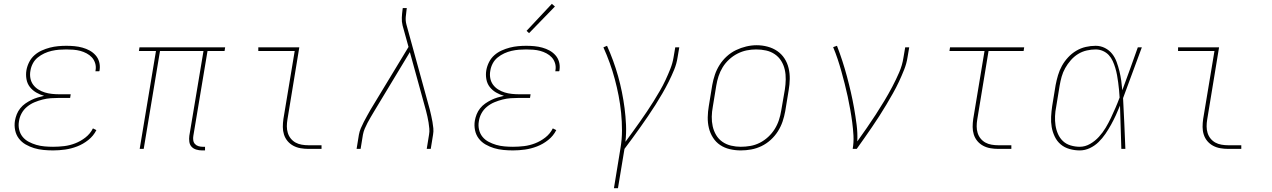

<svg xmlns="http://www.w3.org/2000/svg" viewBox="-20 -777 6640 1002"><path d="M257 8Q232 8 206.5 5.5Q181 3 158 -4Q135 -11 114 -23Q93 -35 78.5 -54Q64 -73 59 -97.5Q54 -122 58 -147Q61 -164 67.5 -180.5Q74 -197 85.5 -211.5Q97 -226 112 -236.5Q127 -247 143 -255Q159 -263 176 -268Q193 -273 210 -277Q188 -283 168.5 -294.5Q149 -306 135.5 -323.5Q122 -341 118 -364.5Q114 -388 118 -411Q122 -433 132.5 -453.5Q143 -474 160 -489Q177 -504 198 -513.5Q219 -523 240.5 -528.5Q262 -534 283.5 -536Q305 -538 326 -538Q348 -538 369 -536Q390 -534 410 -528.5Q430 -523 447.5 -513.5Q465 -504 478.5 -489Q492 -474 497.5 -454Q503 -434 500 -413Q500 -411 499.5 -409Q499 -407 498 -405H478Q478 -407 478.5 -408.5Q479 -410 479 -412Q482 -430 476.5 -447.5Q471 -465 459.5 -477.5Q448 -490 432 -498.5Q416 -507 399 -511.5Q382 -516 363.5 -517.5Q345 -519 326 -519Q307 -519 288 -517.5Q269 -516 249.5 -511.5Q230 -507 211.5 -498.5Q193 -490 177 -477Q161 -464 151.5 -446Q142 -428 139 -409Q135 -389 138.5 -369.5Q142 -350 153 -335Q164 -320 180 -310Q196 -300 214 -294.5Q232 -289 251.5 -287Q271 -285 291 -285H349L346 -266H288Q267 -266 245.5 -264.5Q224 -263 202.5 -257.5Q181 -252 160.5 -243.5Q140 -235 122 -220.5Q104 -206 93 -186Q82 -166 79 -144Q75 -122 80 -100.5Q85 -79 98 -63Q111 -47 130 -37Q149 -27 169.5 -21Q190 -15 212.5 -13Q235 -11 257 -11Q286 -11 315 -14.5Q344 -18 372.5 -29Q401 -40 426 -59.5Q451 -79 465 -107L483 -98Q468 -68 441 -46.5Q414 -25 383 -13Q352 -1 320 3.5Q288 8 257 8Z M1034 8Q1019 8 1004 3.5Q989 -1 979.5 -11.5Q970 -22 968 -37.5Q966 -53 968 -68L1042 -511H815L730 0H709L794 -511H705L708 -530H1155L1152 -511H1063L989 -68Q987 -57 988.5 -45.5Q990 -34 997 -26Q1004 -18 1015 -14.5Q1026 -11 1037 -11H1050V8Z M1589 0Q1569 0 1548.5 -3.5Q1528 -7 1510.5 -16.5Q1493 -26 1480.5 -41Q1468 -56 1462 -75Q1456 -94 1456 -114.5Q1456 -135 1459 -156L1518 -511H1328V-530H1542L1480 -153Q1477 -135 1477 -117.5Q1477 -100 1482 -83.5Q1487 -67 1497.5 -54Q1508 -41 1522.5 -33Q1537 -25 1554.5 -22Q1572 -19 1589 -19H1658V0Z M1841 0 1853 -74Q1856 -91 1863 -107.5Q1870 -124 1878.5 -140.5Q1887 -157 1896 -173Q1905 -189 1914 -205L2112 -532L2081 -644Q2076 -664 2077 -685Q2078 -706 2081 -728L2082 -735H2103L2102 -728Q2099 -708 2097.5 -688Q2096 -668 2101 -649L2223 -205Q2227 -189 2230.5 -173Q2234 -157 2237 -140.5Q2240 -124 2241.5 -107.5Q2243 -91 2240 -74L2228 0H2207L2219 -74Q2222 -90 2220.5 -106Q2219 -122 2216.5 -138Q2214 -154 2210.5 -169Q2207 -184 2203 -200L2119 -505L1932 -195Q1923 -180 1914.5 -165.5Q1906 -151 1898 -136Q1890 -121 1883.5 -105.5Q1877 -90 1874 -74L1862 0Z M2657 8Q2632 8 2606.5 5.5Q2581 3 2558 -4Q2535 -11 2514 -23Q2493 -35 2478.5 -54Q2464 -73 2459 -97.5Q2454 -122 2458 -147Q2461 -164 2467.5 -180.5Q2474 -197 2485.5 -211.5Q2497 -226 2512 -236.5Q2527 -247 2543 -255Q2559 -263 2576 -268Q2593 -273 2610 -277Q2588 -283 2568.5 -294.5Q2549 -306 2535.5 -323.5Q2522 -341 2518 -364.5Q2514 -388 2518 -411Q2522 -433 2532.5 -453.5Q2543 -474 2560 -489Q2577 -504 2598 -513.5Q2619 -523 2640.5 -528.5Q2662 -534 2683.5 -536Q2705 -538 2726 -538Q2748 -538 2769 -536Q2790 -534 2810 -528.5Q2830 -523 2847.5 -513.5Q2865 -504 2878.5 -489Q2892 -474 2897.5 -454Q2903 -434 2900 -413Q2900 -411 2899.5 -409Q2899 -407 2898 -405H2878Q2878 -407 2878.5 -408.5Q2879 -410 2879 -412Q2882 -430 2876.5 -447.5Q2871 -465 2859.5 -477.5Q2848 -490 2832 -498.5Q2816 -507 2799 -511.5Q2782 -516 2763.5 -517.5Q2745 -519 2726 -519Q2707 -519 2688 -517.5Q2669 -516 2649.5 -511.5Q2630 -507 2611.5 -498.5Q2593 -490 2577 -477Q2561 -464 2551.5 -446Q2542 -428 2539 -409Q2535 -389 2538.5 -369.5Q2542 -350 2553 -335Q2564 -320 2580 -310Q2596 -300 2614 -294.5Q2632 -289 2651.5 -287Q2671 -285 2691 -285H2749L2746 -266H2688Q2667 -266 2645.5 -264.5Q2624 -263 2602.5 -257.5Q2581 -252 2560.5 -243.5Q2540 -235 2522 -220.5Q2504 -206 2493 -186Q2482 -166 2479 -144Q2475 -122 2480 -100.5Q2485 -79 2498 -63Q2511 -47 2530 -37Q2549 -27 2569.5 -21Q2590 -15 2612.5 -13Q2635 -11 2657 -11Q2686 -11 2715 -14.5Q2744 -18 2772.5 -29Q2801 -40 2826 -59.5Q2851 -79 2865 -107L2883 -98Q2868 -68 2841 -46.5Q2814 -25 2783 -13Q2752 -1 2720 3.5Q2688 8 2657 8ZM2741 -604 2728 -616 2860 -757 2876 -743Z M3184 205 3218 -3Q3226 -50 3226 -96Q3226 -142 3221.5 -187.5Q3217 -233 3208.5 -277Q3200 -321 3188.5 -364Q3177 -407 3162 -448.5Q3147 -490 3129 -530L3148 -538Q3165 -500 3179.5 -460.5Q3194 -421 3205.5 -380Q3217 -339 3225.5 -297Q3234 -255 3239.5 -212.5Q3245 -170 3247 -126Q3249 -82 3244 -37Q3263 -63 3282 -89Q3301 -115 3319.5 -141.5Q3338 -168 3356 -194.5Q3374 -221 3391 -248.5Q3408 -276 3424 -303.5Q3440 -331 3453.5 -360Q3467 -389 3478.5 -418Q3490 -447 3495 -477L3504 -530H3525L3516 -477Q3511 -444 3498 -412.5Q3485 -381 3469.5 -350Q3454 -319 3436.5 -289Q3419 -259 3400.5 -229.5Q3382 -200 3362 -171Q3342 -142 3322 -113.5Q3302 -85 3281 -56.5Q3260 -28 3239 0L3205 205Z M3846 8Q3817 8 3789 1.5Q3761 -5 3738.5 -20Q3716 -35 3701 -58.5Q3686 -82 3679.5 -109Q3673 -136 3673.5 -165Q3674 -194 3679 -223L3697 -333Q3702 -361 3711 -387.5Q3720 -414 3735.5 -438.5Q3751 -463 3773 -483Q3795 -503 3821 -515.5Q3847 -528 3874.5 -534.5Q3902 -541 3929 -541Q3958 -541 3986 -533.5Q4014 -526 4036.5 -510.5Q4059 -495 4074 -472Q4089 -449 4095.5 -421.5Q4102 -394 4101.5 -365Q4101 -336 4096 -307L4078 -197Q4073 -169 4064 -142.5Q4055 -116 4039.5 -91.5Q4024 -67 4002 -47Q3980 -27 3954 -14.5Q3928 -2 3900.5 3Q3873 8 3846 8ZM3846 -11Q3871 -11 3896.5 -15.5Q3922 -20 3945.5 -32Q3969 -44 3989 -62.5Q4009 -81 4023 -103.5Q4037 -126 4045 -150.5Q4053 -175 4057 -200L4076 -310Q4080 -336 4080.5 -362.5Q4081 -389 4075.5 -413.5Q4070 -438 4057 -459Q4044 -480 4023.5 -494Q4003 -508 3978 -513.5Q3953 -519 3926 -519Q3901 -519 3876.5 -514Q3852 -509 3828.5 -497Q3805 -485 3785 -466.5Q3765 -448 3751.5 -426Q3738 -404 3730 -379.5Q3722 -355 3718 -330L3700 -220Q3695 -194 3694.5 -168Q3694 -142 3699.5 -117.5Q3705 -93 3717.5 -72Q3730 -51 3750 -37Q3770 -23 3795 -17Q3820 -11 3846 -11Z M4430 0Q4436 -35 4434 -70Q4432 -105 4427.5 -139Q4423 -173 4417 -206.5Q4411 -240 4404 -273Q4397 -306 4388.5 -339Q4380 -372 4371 -404.5Q4362 -437 4351.5 -468.5Q4341 -500 4328 -531L4348 -538Q4363 -499 4376 -459Q4389 -419 4400 -378Q4411 -337 4420.5 -295.5Q4430 -254 4437.5 -211.5Q4445 -169 4450.5 -126Q4456 -83 4454 -39Q4479 -74 4503 -108.5Q4527 -143 4550 -178.5Q4573 -214 4595 -250.5Q4617 -287 4636.5 -324Q4656 -361 4672.5 -399Q4689 -437 4695 -477L4704 -530H4725L4716 -477Q4711 -445 4698.5 -413.5Q4686 -382 4671.5 -351Q4657 -320 4640 -290Q4623 -260 4605.5 -230.5Q4588 -201 4569 -171.5Q4550 -142 4530.5 -113.5Q4511 -85 4491 -56.5Q4471 -28 4451 0Z M5189 0Q5169 0 5148.5 -3.5Q5128 -7 5110.5 -16.5Q5093 -26 5080.5 -41Q5068 -56 5062 -75Q5056 -94 5056 -114.5Q5056 -135 5059 -156L5118 -511H4935L4938 -530H5325L5322 -511H5139L5080 -153Q5077 -135 5077 -117.5Q5077 -100 5082 -83.5Q5087 -67 5097.5 -54Q5108 -41 5122.5 -33Q5137 -25 5154.5 -22Q5172 -19 5189 -19H5258V0Z M5615 8Q5588 8 5561.5 0.5Q5535 -7 5515.5 -23.5Q5496 -40 5484.5 -64Q5473 -88 5468.5 -114Q5464 -140 5465.5 -168Q5467 -196 5471 -223L5489 -333Q5494 -359 5501.5 -384.5Q5509 -410 5522 -433.5Q5535 -457 5554 -477.5Q5573 -498 5596.5 -512Q5620 -526 5646 -532Q5672 -538 5698 -538Q5724 -538 5746.5 -526.5Q5769 -515 5784 -496Q5799 -477 5807.5 -453.5Q5816 -430 5822 -405.5Q5828 -381 5831.5 -356Q5835 -331 5837 -306Q5858 -362 5878 -418Q5898 -474 5918 -530H5939Q5914 -464 5890 -397.5Q5866 -331 5841 -265Q5845 -199 5847.5 -132.5Q5850 -66 5853 0H5832Q5830 -57 5828.5 -113.5Q5827 -170 5825 -226Q5815 -201 5803.5 -176Q5792 -151 5778.5 -126.5Q5765 -102 5749 -78.5Q5733 -55 5713 -35.5Q5693 -16 5667.5 -4Q5642 8 5615 8ZM5615 -11Q5643 -11 5669 -26Q5695 -41 5715 -63Q5735 -85 5750 -110Q5765 -135 5777.5 -161.5Q5790 -188 5801.5 -214.5Q5813 -241 5823 -268Q5822 -288 5820 -307.5Q5818 -327 5815.5 -346.5Q5813 -366 5809.5 -385Q5806 -404 5800.5 -422.5Q5795 -441 5787 -458.5Q5779 -476 5766.5 -489.5Q5754 -503 5736 -511Q5718 -519 5698 -519Q5675 -519 5651 -513.5Q5627 -508 5606 -495Q5585 -482 5568 -462.5Q5551 -443 5539 -421.5Q5527 -400 5520.5 -377Q5514 -354 5510 -330L5492 -220Q5487 -196 5486 -171Q5485 -146 5488.5 -122.5Q5492 -99 5501.5 -77.5Q5511 -56 5527.5 -40.5Q5544 -25 5567.5 -18Q5591 -11 5615 -11Z M6389 0Q6369 0 6348.5 -3.5Q6328 -7 6310.5 -16.5Q6293 -26 6280.5 -41Q6268 -56 6262 -75Q6256 -94 6256 -114.5Q6256 -135 6259 -156L6318 -511H6128V-530H6342L6280 -153Q6277 -135 6277 -117.5Q6277 -100 6282 -83.5Q6287 -67 6297.5 -54Q6308 -41 6322.5 -33Q6337 -25 6354.5 -22Q6372 -19 6389 -19H6458V0Z"/></svg>

Font: Iosevka Curly Slab ThEx
Style: Italic
Weight: 100
Width: 7
Italic angle: -9°
Monospace: yes
Designer: Belleve Invis
Foundry: Belleve Invis
Version: Version 11.1.0; ttfautohint (v1.8.3)